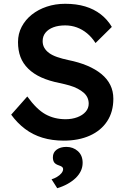

<svg xmlns="http://www.w3.org/2000/svg" viewBox="-20 -732 667 1013"><path d="M39 -127 124 -223Q173 -155 220 -129Q267 -103 326 -103Q360 -103 388 -113.5Q416 -124 432 -142.5Q448 -161 448 -185Q448 -202 441.5 -216.5Q435 -231 422 -242.5Q409 -254 390 -264Q371 -274 347 -281Q323 -288 294 -294Q239 -305 198 -323.5Q157 -342 129 -369.5Q101 -397 88 -431.5Q75 -466 75 -510Q75 -554 94.5 -591Q114 -628 148 -655Q182 -682 227 -697Q272 -712 324 -712Q383 -712 429.5 -698Q476 -684 511.5 -656.5Q547 -629 570 -590L484 -505Q464 -536 439 -556.5Q414 -577 385 -587.5Q356 -598 324 -598Q288 -598 261.5 -588Q235 -578 220 -559.5Q205 -541 205 -515Q205 -495 214 -479.5Q223 -464 239.5 -452Q256 -440 282 -431Q308 -422 341 -415Q396 -404 440 -385.5Q484 -367 515 -341.5Q546 -316 562 -283.5Q578 -251 578 -211Q578 -142 545.5 -92.5Q513 -43 454 -16.5Q395 10 316 10Q255 10 204 -5.5Q153 -21 112 -52Q71 -83 39 -127ZM252 214Q266 210 280.5 201.5Q295 193 304 182Q313 171 313 160Q313 154 308.5 149.5Q304 145 292 141Q273 135 266 125Q259 115 259 98Q259 72 279 57.5Q299 43 330 43Q366 43 391 65.5Q416 88 416 127Q416 150 406.5 170Q397 190 379.5 207Q362 224 337 238Q312 252 282 261Z"/></svg>

Font: Mach Medium
Style: Regular
Weight: 500
Version: Version 1.002